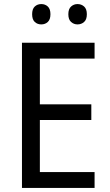

<svg xmlns="http://www.w3.org/2000/svg" viewBox="-20 -924 540 944"><path d="M445 0H88V-714H445V-636H176V-411H429V-334H176V-78H445ZM138 -854Q138 -880 151 -892Q164 -904 183 -904Q202 -904 215 -892Q228 -880 228 -854Q228 -828 215 -816Q202 -804 183 -804Q164 -804 151 -816Q138 -828 138 -854ZM316 -854Q316 -880 329.5 -892Q343 -904 361 -904Q380 -904 393.5 -892Q407 -880 407 -854Q407 -828 393.5 -816Q380 -804 361 -804Q343 -804 329.5 -816Q316 -828 316 -854Z"/></svg>

Font: Noto Sans Kannada SemiCondensed
Style: Regular
Weight: 400
Width: 4
Designer: Jelle Bosma - Monotype Design Team
Foundry: Monotype Imaging Inc.
Version: Version 2.005; ttfautohint (v1.8.4.7-5d5b)